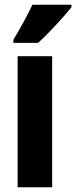

<svg xmlns="http://www.w3.org/2000/svg" viewBox="-20 -786 320 806"><path d="M280 -756V-766H116C95 -722 69 -673 36 -619V-606H140C189 -651 253 -721 280 -756ZM199 0V-550H54V0Z"/></svg>

Font: Noto Sans Georgian ExtraCondensed ExtraBold
Style: Regular
Weight: 800
Width: 2
Designer: Monotype Design Team, Akaki Razmadze
Foundry: Google LLC
Version: Version 2.005